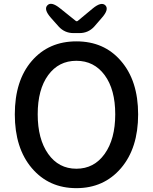

<svg xmlns="http://www.w3.org/2000/svg" viewBox="-20 -965 794 998"><path d="M608 -649Q698 -546 698 -370.5Q698 -195 609 -91Q520 13 377 13Q234 13 145.5 -91Q57 -195 57 -370.5Q57 -546 145 -648Q233 -750 377 -750Q521 -750 608 -649ZM230.5 -165Q285 -88 377 -88Q469 -88 524 -165Q579 -242 579 -371Q579 -500 524 -574.5Q469 -649 377 -649Q285 -649 230.5 -574.5Q176 -500 176 -371Q176 -242 230.5 -165ZM362 -793Q316 -793 285 -827L245 -872Q206 -916 226 -937Q246 -959 292 -922L373 -857Q379 -852 385 -857L462 -921Q507 -958 528 -937Q548 -916 509 -872L470 -827Q439 -793 393 -793Z"/></svg>

Font: Resource Han Rounded KR Medium
Style: Regular
Weight: 500
Designer: Cyano Hao (round all glyphs); Ryoko NISHIZUKA 西塚涼子 (kana, bopomofo & ideographs); Paul D. Hunt (Latin, Greek & Cyrillic)
Foundry: Cyano Hao
Version: 0.990